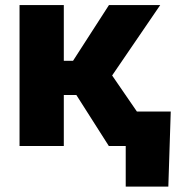

<svg xmlns="http://www.w3.org/2000/svg" viewBox="-20 -562 677 739"><path d="M55.2 0V-542.5H225.6V-328.1H261.2L399.4 -542.5H596.7L411.6 -271.5L598.1 0H398.9L273.9 -196.3H225.6V0ZM463.9 156.2V0H419.4V-132.8H637.2L627.9 156.2Z"/></svg>

Font: Inter 16pt ExtraBold
Style: Regular
Weight: 800
Version: Version 4.001;git-66647c0bb